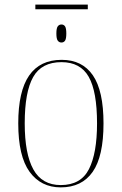

<svg xmlns="http://www.w3.org/2000/svg" viewBox="-20 -801 527 831"><path d="M133 -761V-781H360V-761ZM246 -617Q236 -617 230 -625Q224 -633 224 -656Q224 -679 230 -687Q236 -695 246 -695Q256 -695 261.5 -687Q267 -679 267 -656Q267 -633 261.5 -625Q256 -617 246 -617ZM243 10Q157 10 108 -57.5Q59 -125 59 -267Q59 -406 106 -474Q153 -542 247 -542Q336 -542 382 -475Q428 -408 428 -267Q428 -124 381 -57Q334 10 243 10ZM243 0Q330 0 365 -69Q400 -138 400 -267Q400 -405 364 -468.5Q328 -532 246 -532Q160 -532 123.5 -467.5Q87 -403 87 -267Q87 -135 124.5 -67.5Q162 0 243 0Z"/></svg>

Font: Noto Serif Display SemiCondensed Thin
Style: Regular
Weight: 100
Width: 4
Designer: Monotype Design Team
Foundry: Monotype Imaging Inc.
Version: Version 2.009